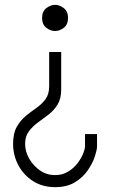

<svg xmlns="http://www.w3.org/2000/svg" viewBox="-20 -477 476 795"><path d="M34.2 119.1Q34.2 166 55.7 206.5Q77.1 247.1 116.2 272.5Q155.3 297.9 208 297.9Q257.8 297.9 291 277.3Q324.2 256.8 344.2 227.1Q364.3 197.3 373 169.9Q381.8 142.6 381.8 128.9V78.1H332V128.9Q332 139.6 324.2 159.2Q316.4 178.7 300.8 199.2Q285.2 219.7 261.7 233.9Q238.3 248 208 248Q173.8 248 146 229Q118.2 210 101.1 180.2Q84 150.4 84 119.1Q84 87.9 99.1 67.4Q114.3 46.9 136.2 30.8Q158.2 14.6 180.7 -2.4Q203.1 -19.5 218.3 -43.9Q233.4 -68.4 233.4 -106.4V-261.7H183.6V-120.1Q183.6 -86.9 168.5 -66.4Q153.3 -45.9 130.9 -30.3Q108.4 -14.6 86.4 3.4Q64.5 21.5 49.3 48.3Q34.2 75.2 34.2 119.1ZM154.3 -403.3Q154.3 -375 171.9 -361.8Q189.5 -348.6 208 -348.6Q226.6 -348.6 244.1 -361.8Q261.7 -375 261.7 -403.3Q261.7 -429.7 244.1 -443.4Q226.6 -457 208 -457Q189.5 -457 171.9 -443.4Q154.3 -429.7 154.3 -403.3Z"/></svg>

Font: Namkio Khamti
Style: Regular
Weight: 400
Designer: Debbi Hosken
Foundry: SIL International
Version: Version 3.917